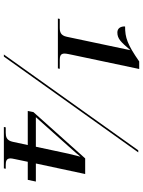

<svg xmlns="http://www.w3.org/2000/svg" viewBox="110 -870 759 1020"><g transform="rotate(90 490.0 -359.5)"><path d="M78 -287H343L345 -297H299C280 -297 264 -300 264 -322C264 -332 268 -349 271 -364L346 -719H306C215 -656 180 -644 120 -644C119 -620 130 -603 152 -603C185 -603 202 -621 245 -671H246L175 -335C168 -301 149 -297 126 -297H80ZM269 0H280L789 -714H778ZM654 0H874L876 -10H856C837 -10 821 -13 821 -35C821 -40 822 -46 825 -60L839 -127H935L944 -170H848L904 -432H821L575 -157L569 -127H750L733 -48C726 -14 706 -10 684 -10H656ZM602 -170 760 -347C787 -378 803 -395 812 -407C805 -381 801 -365 796 -343L759 -170Z"/></g></svg>

Font: Noto Serif Display
Style: Italic
Weight: 400
Italic angle: -12°
Designer: Monotype Design Team
Foundry: Monotype Imaging Inc.
Version: Version 2.009